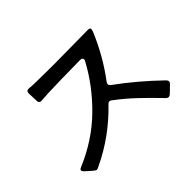

<svg xmlns="http://www.w3.org/2000/svg" viewBox="-125 -981 1250 1250"><g transform="rotate(-45 500.0 -356.0)"><path d="M608 -356Q608 -346 619 -338Q762 -234 895 -105Q904 -96 904 -87Q904 -79 896 -71Q862 -37 846 -23Q838 -16 830 -16Q821 -16 812 -25Q742 -98 680.5 -156Q619 -214 553 -263Q545 -270 537 -270Q528 -270 520 -261Q373 -108 186 -20Q172 -12 165 -12Q159 -12 146.5 -22Q134 -32 121 -44L98 -65Q88 -75 88 -82Q88 -91 103 -97Q278 -171 404 -294Q530 -417 610 -566Q614 -573 614 -579Q614 -595 592 -595Q398 -593 292 -589Q252 -587 231 -585Q219 -583 212 -589Q205 -595 205 -607L202 -677Q202 -702 228 -700Q236 -699 248.5 -698Q261 -697 268 -697Q360 -695 465 -695Q544 -695 666 -697Q709 -698 765 -698Q776 -698 781.5 -695.5Q787 -693 787 -686Q787 -683 783 -668Q716 -507 614 -372Q608 -363 608 -356Z"/></g></svg>

Font: Shippori Gochic B2 Bold
Style: Regular
Weight: 700
Designer: FONTDASU
Foundry: FONTDASU / Google Inc. / but / Adobe
Version: Version 1.130